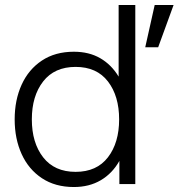

<svg xmlns="http://www.w3.org/2000/svg" viewBox="-20 -740 718 772"><path d="M460 0V-93Q432 -43 385.5 -15.5Q339 12 277 12Q202 12 148.5 -23.5Q95 -59 67 -120.5Q39 -182 39 -260Q39 -338 67 -399.5Q95 -461 148.5 -496.5Q202 -532 277 -532Q338 -532 383 -506Q428 -480 457 -432V-720H524V0ZM284 -49Q369 -49 414 -107.5Q459 -166 459 -260Q459 -354 414 -412.5Q369 -471 284 -471Q199 -471 153.5 -412.5Q108 -354 108 -260Q108 -166 153.5 -107.5Q199 -49 284 -49ZM602 -720H678L616 -550H564Z"/></svg>

Font: Aspekta 300
Style: Regular
Weight: 300
Designer: Ivo Dolenc
Version: Version 2.000